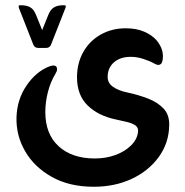

<svg xmlns="http://www.w3.org/2000/svg" viewBox="-20 -499 708 733"><path d="M107 -329 52 -469Q51 -475 51.5 -477Q52 -479 59 -479Q83 -479 96.5 -470.5Q110 -462 118 -441L141 -384L164 -441Q172 -462 185.5 -470.5Q199 -479 222 -479Q230 -479 231 -477Q232 -475 230 -469L175 -329Q170 -316 156 -316H126Q112 -316 107 -329ZM466 -146Q508 -137 544.5 -123Q581 -109 604 -85Q627 -61 626 -21Q625 47 586 100.5Q547 154 482.5 184Q418 214 338 214Q245 214 178 176.5Q111 139 76 78.5Q41 18 43 -51Q45 -119 81 -172Q117 -225 167 -245Q172 -247 176.5 -248Q181 -249 183 -249Q198 -249 198 -234Q198 -228 192 -218Q173 -187 163 -148Q153 -109 153 -71Q153 13 204 59.5Q255 106 342 106Q384 106 420 93Q456 80 480 56.5Q504 33 507 4Q509 -12 496.5 -20.5Q484 -29 464 -33.5Q444 -38 422 -43Q355 -57 314.5 -96.5Q274 -136 274 -204Q274 -258 298 -300.5Q322 -343 364.5 -367Q407 -391 460 -391Q500 -391 529.5 -378.5Q559 -366 577 -346Q588 -333 595 -317.5Q602 -302 602 -283Q602 -270 598.5 -261Q595 -252 584 -251Q579 -251 568 -257Q552 -266 527.5 -274Q503 -282 479 -282Q439 -282 415 -261Q391 -240 391 -205Q391 -182 411.5 -167.5Q432 -153 466 -146Z"/></svg>

Font: Zain ExtraBold
Style: Regular
Weight: 800
Designer: Zain,Boutros
Foundry: Mobile Telecommunications Company (Zain), 2024
Version: Version 1.50; ttfautohint (v1.8.4)